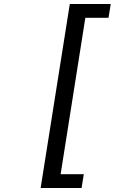

<svg xmlns="http://www.w3.org/2000/svg" viewBox="-20 -819 642 971"><path d="M185.5 131.8H392.6L403.8 62H286.6L411.6 -729H528.8L540 -798.8H333Z"/></svg>

Font: Hack
Style: Oblique
Weight: 400
Italic angle: -12°
Monospace: yes
Designer: Christopher Simpkins
Foundry: Christopher Simpkins
Version: Version 2.010